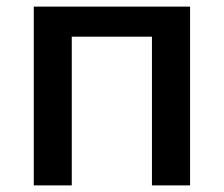

<svg xmlns="http://www.w3.org/2000/svg" viewBox="-20 -560 676 580"><path d="M82 -540H554.2V0H439V-449.2H196.8V0H82Z"/></svg>

Font: Open Sans
Style: SemiBold
Weight: 600
Foundry: Ascender Corporation
Version: Version 1.10